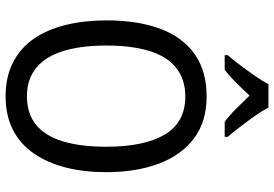

<svg xmlns="http://www.w3.org/2000/svg" viewBox="-170 -822 1001 702"><g transform="rotate(90 331.0 -470.5)"><path d="M609 -358Q609 -277 592 -210Q575 -143 540.5 -93Q506 -43 453.5 -16.5Q401 10 332 10Q260 10 207 -17.5Q154 -45 120.5 -94Q87 -143 70.5 -211Q54 -279 54 -359Q54 -473 84.5 -555Q115 -637 177 -681Q239 -725 332 -725Q425 -725 486.5 -678Q548 -631 578.5 -548.5Q609 -466 609 -358ZM146 -358Q146 -266 166 -201Q186 -136 227.5 -102Q269 -68 331 -68Q395 -68 436 -101.5Q477 -135 496.5 -200Q516 -265 516 -358Q516 -497 471.5 -572Q427 -647 332 -647Q269 -647 227 -613Q185 -579 165.5 -514.5Q146 -450 146 -358ZM373 -951Q384 -929 403 -902Q422 -875 442.5 -848.5Q463 -822 480 -802V-791H425Q402 -808 378 -832Q354 -856 329 -882Q305 -856 281 -832Q257 -808 235 -791H181V-802Q199 -823 219 -849.5Q239 -876 257.5 -902.5Q276 -929 287 -951Z"/></g></svg>

Font: Noto Sans Display SemiCondensed
Style: Regular
Weight: 400
Width: 4
Version: Version 2.003